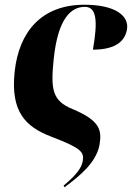

<svg xmlns="http://www.w3.org/2000/svg" viewBox="-20 -569 558 812"><path d="M42 -266C24 -97 87 -33 197 9C325 58 336 74 330 112C325 138 309 166 249 216L253 223C317 175 387 119 401 43C411 -18 404 -59 286 -108C201 -143 194 -191 207 -318C225 -494 282 -540 339 -540C389 -540 394 -480 373 -359C477 -359 509 -401 517 -444C527 -503 466 -549 337 -549C155 -549 60 -434 42 -266Z"/></svg>

Font: Noto Serif Display
Style: Bold Italic
Weight: 700
Italic angle: -12°
Designer: Monotype Design Team
Foundry: Monotype Imaging Inc.
Version: Version 2.009